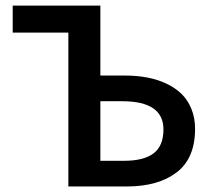

<svg xmlns="http://www.w3.org/2000/svg" viewBox="-20 -674 765 694"><path d="M227.1 0V-556.2H25.9V-653.8H342.8V-400.9H432.1Q475.1 -400.9 512.5 -393.8Q549.8 -386.7 581.8 -371.6Q613.8 -356.4 636.5 -334.2Q659.2 -312 672.1 -279.8Q685.1 -247.6 685.1 -208Q685.1 -101.6 618.4 -50.8Q551.8 0 438 0ZM342.8 -92.8H428.2Q500 -92.8 535.4 -119.9Q570.8 -147 570.8 -206.1Q570.8 -308.1 421.9 -308.1H342.8Z"/></svg>

Font: Source Sans 3 Semibold
Style: Regular
Weight: 600
Designer: Paul D. Hunt
Foundry: Adobe
Version: Version 3.052;hotconv 1.1.0;makeotfexe 2.6.0